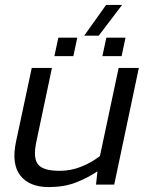

<svg xmlns="http://www.w3.org/2000/svg" viewBox="-20 -750 611 780"><path d="M322 -605 411 -730H476L381 -605ZM201 -522 217 -597H294L278 -522ZM396 -522 412 -597H490L474 -522ZM178 10Q99 10 62.5 -37Q26 -84 45 -174L109 -474H191L127 -171Q114 -107 135 -81.5Q156 -56 223 -56Q267 -56 309 -72.5Q351 -89 386 -116L462 -474H544L444 0H370L376 -54Q336 -27 288 -8.5Q240 10 178 10Z"/></svg>

Font: Kanit Light
Style: Italic
Weight: 300
Italic angle: -12°
Designer: Katatrad Team
Foundry: CadsonDemak
Version: Version 2.000; ttfautohint (v1.8.3)